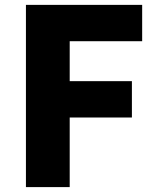

<svg xmlns="http://www.w3.org/2000/svg" viewBox="-20 -764 644 784"><path d="M85.9 0V-744.1H560.5V-595.7H264.6V-432.6H518.6V-284.2H264.6V0Z"/></svg>

Font: Gen Shin Gothic Heavy
Style: Bold
Weight: 900
Designer: [Source Han Sans]
Ryoko NISHIZUKA  (kana & ideographs); Paul D. Hunt (Latin, Greek & Cyrillic); Wenlong ZHANG  (bopomofo
Version: Version 1.002.20150607